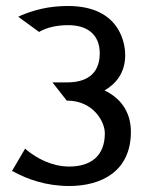

<svg xmlns="http://www.w3.org/2000/svg" viewBox="-20 -610 480 641"><path d="M20 -39 25 -37C71 -12 133 11 211 11C320 11 417 -39 417 -170C417 -239 380 -284 329 -308C368 -331 398 -367 398 -427C398 -452 389 -590 207 -590C141 -590 92 -576 49 -558L41 -554L111 -503L113 -505C139 -519 171 -526 208 -526C270 -526 313 -496 313 -432C313 -357 261 -335 205 -335H155L203 -274H205C290 -274 330 -205 330 -165C330 -90 284 -54 211 -54C154 -54 103 -81 68 -110L64 -114Z"/></svg>

Font: Charger Sport
Style: DfBd
Weight: 400
Designer: Jasper
Foundry: Cannot Into Space Fonts
Version: Version 1.1